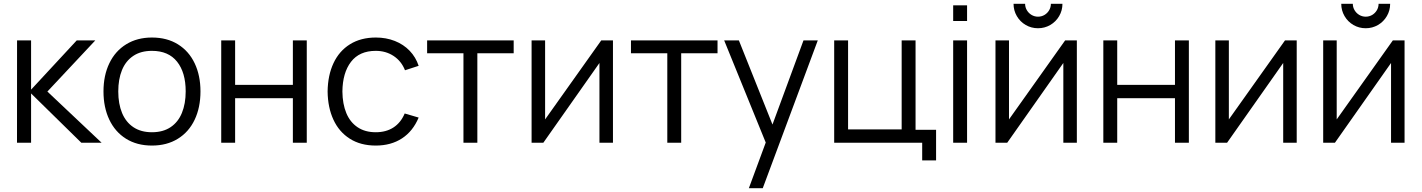

<svg xmlns="http://www.w3.org/2000/svg" viewBox="-20 -753 7500 1013"><path d="M69.7 0 70 -540H144V-280L385 -540H483L230 -270L516 0H409L144 -260V0Z M781.7 15Q702.5 15 644.8 -21.1Q587.2 -57.2 556.6 -121.9Q526 -186.7 526 -270.7Q526 -355.2 557.1 -419.6Q588.2 -484 646.1 -519.5Q704 -555 781.7 -555Q861.2 -555 918.9 -519.1Q976.7 -483.2 1007.2 -418.8Q1037.7 -354.5 1037.7 -270.7Q1037.7 -185.7 1006.9 -121.1Q976.2 -56.5 918.2 -20.8Q860.3 15 781.7 15ZM781.7 -55.3Q840.2 -55.3 880.1 -82.1Q920 -108.8 939.8 -157.4Q959.7 -206 959.7 -270.7Q959.7 -370.5 914.2 -427.6Q868.7 -484.7 781.7 -484.7Q722.5 -484.7 682.8 -457.8Q643 -431 623.5 -383Q604 -335 604 -270.7Q604 -205 624.2 -156.5Q644.5 -108 684.2 -81.7Q724 -55.3 781.7 -55.3Z M1147.2 0V-540H1220.5V-305.3H1525.2V-540H1598.5V0H1525.2V-235H1220.5V0Z M1962.5 15Q1882.8 15 1825.9 -21Q1769 -57 1739.2 -121.4Q1709.5 -185.8 1708.5 -270Q1709.5 -355.7 1739.6 -419.9Q1769.7 -484.2 1826.8 -519.6Q1883.8 -555 1963.2 -555Q2017.2 -555 2063.1 -536.9Q2109 -518.8 2141.4 -485.1Q2173.8 -451.3 2188.8 -405.7L2116.8 -382.3Q2097.8 -430.5 2056.8 -457.6Q2015.8 -484.7 1962.5 -484.7Q1876.2 -484.7 1831.8 -426.7Q1787.5 -368.7 1786.5 -270Q1787.2 -204.5 1807.2 -156.3Q1827.2 -108.2 1866.5 -81.8Q1905.8 -55.3 1962.5 -55.3Q2017.2 -55.3 2055.9 -80.5Q2094.7 -105.7 2115.2 -154.3L2188.8 -132.7Q2158.8 -60.7 2100.8 -22.8Q2042.8 15 1962.5 15Z M2425.2 0V-472H2233.5V-540H2690.2V-472H2498.5V0Z M3214 -540V0H3142.7V-420.7L2846.7 0H2784.7V-540H2856V-123L3152.3 -540Z M3500.7 0V-472H3309V-540H3765.7V-472H3574V0Z M3931 240 4035.7 -43.3 4037 40.7 3800.7 -540H3878.3L4072.3 -54.3H4040.3L4219.3 -540H4294.7L4004.3 240Z M4845.5 93.3V0H4381.2V-540H4454.5V-70.3H4737.2V-540H4810.5V-68H4918.8V93.3Z M5009 -642.3V-725H5082.3V-642.3ZM5009 0V-540H5082.3V0Z M5456.5 -604Q5421.3 -604 5391.7 -621.2Q5362 -638.5 5344.8 -668.2Q5327.5 -697.8 5327.5 -733H5388.5Q5388.5 -714.7 5397.8 -699.1Q5407 -683.5 5422.6 -674.2Q5438.2 -665 5456.5 -665Q5475.2 -665 5490.8 -674.2Q5506.3 -683.5 5515.4 -699.1Q5524.5 -714.7 5524.5 -733H5585.5Q5585.5 -697.8 5568.2 -668.2Q5551 -638.5 5521.3 -621.2Q5491.7 -604 5456.5 -604ZM5661.5 -540V0H5590.2V-420.7L5294.2 0H5232.2V-540H5303.5V-123L5599.8 -540Z M5801.2 0V-540H5874.5V-305.3H6179.2V-540H6252.5V0H6179.2V-235H5874.5V0Z M6821.5 -540V0H6750.2V-420.7L6454.2 0H6392.2V-540H6463.5V-123L6759.8 -540Z M7185.5 -604Q7150.3 -604 7120.7 -621.2Q7091 -638.5 7073.8 -668.2Q7056.5 -697.8 7056.5 -733H7117.5Q7117.5 -714.7 7126.8 -699.1Q7136 -683.5 7151.6 -674.2Q7167.2 -665 7185.5 -665Q7204.2 -665 7219.8 -674.2Q7235.3 -683.5 7244.4 -699.1Q7253.5 -714.7 7253.5 -733H7314.5Q7314.5 -697.8 7297.2 -668.2Q7280 -638.5 7250.3 -621.2Q7220.7 -604 7185.5 -604ZM7390.5 -540V0H7319.2V-420.7L7023.2 0H6961.2V-540H7032.5V-123L7328.8 -540Z"/></svg>

Font: Manrope
Style: Regular
Weight: 400
Designer: Mikhail Sharanda
Foundry: Mikhail Sharanda
Version: Version 4.503